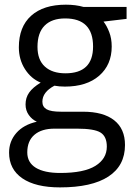

<svg xmlns="http://www.w3.org/2000/svg" viewBox="-20 -565 588 825"><path d="M523.9 -535.2V-483.9L424.8 -472.2Q438.5 -455.1 449.2 -427.5Q460 -399.9 460 -365.2Q460 -286.6 406.2 -239.7Q352.5 -192.9 258.8 -192.9Q234.9 -192.9 213.9 -196.8Q162.1 -169.4 162.1 -127.9Q162.1 -106 180.2 -95.5Q198.2 -85 242.2 -85H336.9Q423.8 -85 470.5 -48.3Q517.1 -11.7 517.1 58.1Q517.1 147 445.8 193.6Q374.5 240.2 237.8 240.2Q132.8 240.2 75.9 201.2Q19 162.1 19 90.8Q19 42 50.3 6.3Q81.5 -29.3 138.2 -42Q117.7 -51.3 103.8 -70.8Q89.8 -90.3 89.8 -116.2Q89.8 -145.5 105.5 -167.5Q121.1 -189.5 154.8 -210Q113.3 -227.1 87.2 -268.1Q61 -309.1 61 -361.8Q61 -449.7 113.8 -497.3Q166.5 -544.9 263.2 -544.9Q305.2 -544.9 338.9 -535.2ZM97.2 89.8Q97.2 133.3 133.8 155.8Q170.4 178.2 238.8 178.2Q340.8 178.2 389.9 147.7Q439 117.2 439 64.9Q439 21.5 412.1 4.6Q385.3 -12.2 311 -12.2H213.9Q158.7 -12.2 127.9 14.2Q97.2 40.5 97.2 89.8ZM141.1 -363.8Q141.1 -307.6 172.9 -278.8Q204.6 -250 261.2 -250Q379.9 -250 379.9 -365.2Q379.9 -485.8 259.8 -485.8Q202.6 -485.8 171.9 -455.1Q141.1 -424.3 141.1 -363.8Z"/></svg>

Font: WebKoruri
Style: Regular
Weight: 400
Foundry: lindwurm / mohemohe
Version: Version 1.00